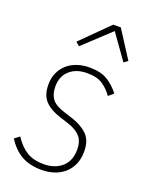

<svg xmlns="http://www.w3.org/2000/svg" viewBox="-143 -821 697 906"><g transform="rotate(20 205.5 -368.0)"><path d="M181 12Q121 12 79.5 -11.5Q38 -35 8 -83L33 -102Q62 -58 96 -37.5Q130 -17 181 -17Q236 -17 271.5 -47.5Q307 -78 307 -136Q307 -176 287 -199.5Q267 -223 225 -237L181 -251Q130 -267 102 -295.5Q74 -324 74 -379Q74 -412 86 -438Q98 -464 119 -482.5Q140 -501 168.5 -510.5Q197 -520 230 -520Q287 -520 321 -499Q355 -478 381 -444L356 -423Q336 -452 307.5 -471.5Q279 -491 228 -491Q174 -491 141 -461.5Q108 -432 108 -381Q108 -343 125 -319.5Q142 -296 189 -281L233 -267Q282 -251 311.5 -222.5Q341 -194 341 -138Q341 -101 328.5 -73Q316 -45 294 -26Q272 -7 243 2.5Q214 12 181 12ZM303 -748 391 -611 371 -597 282 -722 148 -597 129 -613 265 -748Z"/></g></svg>

Font: IBM Plex Sans Condensed ExtraLight
Style: Italic
Weight: 200
Width: 3
Italic angle: -11°
Designer: Mike Abbink, Paul van der Laan, Pieter van Rosmalen
Foundry: Bold Monday
Version: Version 1.3